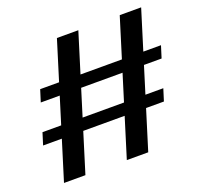

<svg xmlns="http://www.w3.org/2000/svg" viewBox="-126 -856 1054 1011"><g transform="rotate(-20 400.5 -350.0)"><path d="M412 -715 186 15H66L292 -715ZM764 -715 538 15H418L644 -715ZM794 -492 773 -425H96L117 -492ZM728 -275 707 -208H30L51 -275Z"/></g></svg>

Font: Pathway Extreme 8pt Thin 12pt SemiBold
Style: Italic
Weight: 600
Italic angle: -8°
Version: Version 1.001;gftools[0.9.26]